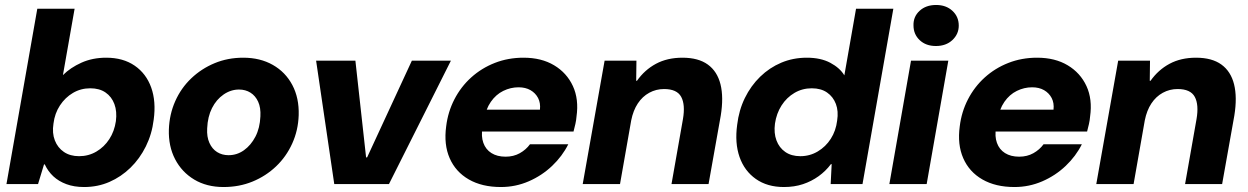

<svg xmlns="http://www.w3.org/2000/svg" viewBox="-20 -740 5018 772"><path d="M318 12Q278 12 247 0.5Q216 -11 194.5 -31Q173 -51 160 -79H157L133 0H6L130 -705H280L233 -438Q263 -468 307.5 -488Q352 -508 407 -508Q475 -508 521.5 -476Q568 -444 588 -388Q608 -332 598 -259Q591 -201 566.5 -151.5Q542 -102 504.5 -65.5Q467 -29 420 -8.5Q373 12 318 12ZM298 -112Q336 -112 367.5 -130.5Q399 -149 419.5 -180.5Q440 -212 446 -253Q451 -292 440 -321.5Q429 -351 404.5 -368Q380 -385 343 -385Q305 -385 273.5 -366.5Q242 -348 221 -316Q200 -284 195 -243Q189 -205 200.5 -175.5Q212 -146 237 -129Q262 -112 298 -112Z M879 12Q811 12 761 -18Q711 -48 684 -100Q657 -152 659 -219Q661 -280 684.5 -333Q708 -386 749 -425Q790 -464 843 -486Q896 -508 958 -508Q1026 -508 1077 -479Q1128 -450 1155.5 -398Q1183 -346 1181 -277Q1179 -216 1155 -163Q1131 -110 1090 -71Q1049 -32 995.5 -10Q942 12 879 12ZM899 -116Q933 -116 961 -136Q989 -156 1007 -190.5Q1025 -225 1027 -272Q1029 -307 1018 -331Q1007 -355 987 -367.5Q967 -380 941 -380Q908 -380 879 -360Q850 -340 832.5 -305.5Q815 -271 813 -224Q811 -190 822 -165.5Q833 -141 853 -128.5Q873 -116 899 -116Z M1324 0 1251 -496H1409L1452 -107H1456L1636 -496H1793L1544 0Z M1994 12Q1918 12 1865 -18.5Q1812 -49 1788 -104Q1764 -159 1774 -232Q1781 -290 1807 -340.5Q1833 -391 1874.5 -428.5Q1916 -466 1969.5 -487Q2023 -508 2085 -508Q2157 -508 2208 -477.5Q2259 -447 2283.5 -394Q2308 -341 2298 -271Q2297 -257 2293.5 -241.5Q2290 -226 2286 -211H1875L1891 -299H2151Q2154 -326 2143.5 -346Q2133 -366 2113 -377.5Q2093 -389 2065 -389Q2033 -389 2003.5 -374.5Q1974 -360 1953.5 -330.5Q1933 -301 1925 -255L1920 -226Q1914 -192 1923.5 -165.5Q1933 -139 1956 -124.5Q1979 -110 2013 -110Q2045 -110 2070 -124Q2095 -138 2111 -160H2265Q2241 -112 2200 -73Q2159 -34 2106 -11Q2053 12 1994 12Z M2323 0 2411 -496H2539L2538 -415H2541Q2572 -459 2617.5 -483.5Q2663 -508 2724 -508Q2788 -508 2826 -480.5Q2864 -453 2877 -401Q2890 -349 2878 -275L2829 0H2680L2726 -261Q2736 -319 2719 -350.5Q2702 -382 2650 -382Q2618 -382 2590.5 -367Q2563 -352 2544.5 -324Q2526 -296 2518 -256L2473 0Z M3132 12Q3065 12 3019 -20.5Q2973 -53 2953.5 -109Q2934 -165 2944 -238Q2951 -297 2975 -346Q2999 -395 3036.5 -431.5Q3074 -468 3121.5 -488Q3169 -508 3224 -508Q3280 -508 3318.5 -487.5Q3357 -467 3375 -437L3422 -705H3572L3448 0H3320L3324 -80H3321Q3300 -52 3271.5 -31.5Q3243 -11 3208.5 0.5Q3174 12 3132 12ZM3198 -112Q3236 -112 3268 -131Q3300 -150 3320.5 -182Q3341 -214 3346 -255Q3352 -293 3341 -322Q3330 -351 3305.5 -368Q3281 -385 3244 -385Q3206 -385 3174.5 -366.5Q3143 -348 3122.5 -316Q3102 -284 3096 -243Q3091 -205 3102 -175.5Q3113 -146 3137.5 -129Q3162 -112 3198 -112Z M3556 0 3643 -496H3793L3706 0ZM3743 -555Q3703 -555 3678 -578.5Q3653 -602 3653 -638Q3652 -673 3677.5 -696.5Q3703 -720 3744 -720Q3784 -720 3809.5 -696.5Q3835 -673 3835 -637Q3835 -603 3809.5 -579Q3784 -555 3743 -555Z M4059 12Q3983 12 3930 -18.5Q3877 -49 3853 -104Q3829 -159 3839 -232Q3846 -290 3872 -340.5Q3898 -391 3939.5 -428.5Q3981 -466 4034.5 -487Q4088 -508 4150 -508Q4222 -508 4273 -477.5Q4324 -447 4348.5 -394Q4373 -341 4363 -271Q4362 -257 4358.5 -241.5Q4355 -226 4351 -211H3940L3956 -299H4216Q4219 -326 4208.5 -346Q4198 -366 4178 -377.5Q4158 -389 4130 -389Q4098 -389 4068.5 -374.5Q4039 -360 4018.5 -330.5Q3998 -301 3990 -255L3985 -226Q3979 -192 3988.5 -165.5Q3998 -139 4021 -124.5Q4044 -110 4078 -110Q4110 -110 4135 -124Q4160 -138 4176 -160H4330Q4306 -112 4265 -73Q4224 -34 4171 -11Q4118 12 4059 12Z M4388 0 4476 -496H4604L4603 -415H4606Q4637 -459 4682.5 -483.5Q4728 -508 4789 -508Q4853 -508 4891 -480.5Q4929 -453 4942 -401Q4955 -349 4943 -275L4894 0H4745L4791 -261Q4801 -319 4784 -350.5Q4767 -382 4715 -382Q4683 -382 4655.5 -367Q4628 -352 4609.5 -324Q4591 -296 4583 -256L4538 0Z"/></svg>

Font: DM Sans 36pt Black
Style: Italic
Weight: 900
Italic angle: -10°
Designer: Colophon Foundry, Jonny Pinhorn
Foundry: Colophon Foundry
Version: Version 4.004;gftools[0.9.30]